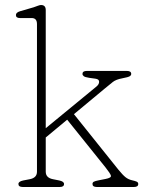

<svg xmlns="http://www.w3.org/2000/svg" viewBox="-20 -746 594 766"><path d="M70.5 0Q53.5 0 53.5 -12Q53.5 -22 72.5 -26L98.5 -31Q127.5 -36.5 127.5 -61V-650Q127.5 -674 106.5 -674H59.5Q43.5 -674 43.5 -686Q43.5 -696 59.5 -701L114.5 -717Q122 -719.5 130.5 -722.8Q139 -726 143.5 -726Q162.5 -726 162.5 -706V-234.5L364.5 -400.5Q375.5 -409.5 375.5 -419.8Q375.5 -430 361 -432L336 -435.5Q319 -438 314 -442.2Q309 -446.5 309 -451Q309 -463 326 -463H486.5Q503.5 -463 503.5 -451Q503.5 -445.5 497.5 -441.8Q491.5 -438 467.5 -433.5Q443 -429 430.2 -419Q417.5 -409 396.5 -391.5L275 -290.5L452 -69.5Q469.5 -48 480.8 -39Q492 -30 508 -26.5Q519.5 -24 525.5 -21.2Q531.5 -18.5 531.5 -12Q531.5 0 514.5 0H366Q349 0 349 -12Q349 -18 354.2 -21Q359.5 -24 375.5 -27L401 -32Q424.5 -36.5 422.5 -45Q420.5 -53.5 401 -78L248 -268.5L162.5 -197.5V-61Q162.5 -36.5 191.5 -31L216.5 -26Q235.5 -22 235.5 -12Q235.5 0 218.5 0Z"/></svg>

Font: Fraunces 9pt SuperSoft Thin
Style: Regular
Weight: 100
Version: Version 1.000;[b76b70a41]